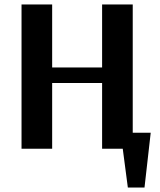

<svg xmlns="http://www.w3.org/2000/svg" viewBox="-20 -670 722 865"><path d="M578 -72H659L631 175H556L533 0H440V-296H215V0H77V-650H215V-366H440V-650H578Z"/></svg>

Font: Arsenal
Style: Bold
Weight: 700
Designer: Andrij Shevchenko
Foundry: Stairsfor
Version: Version 2.001;PS 002.001;hotconv 1.0.88;makeotf.lib2.5.64775